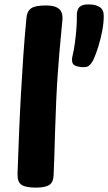

<svg xmlns="http://www.w3.org/2000/svg" viewBox="-20 -847 494 877"><path d="M100.8 -765.2Q103.6 -796.1 122.4 -809.1Q141.2 -822 188.2 -822Q222.6 -822 239.4 -813.1Q256.3 -804.1 261.4 -789.7Q266.4 -775.2 265.4 -759.2Q263.4 -731.2 257.3 -672.2Q251.2 -613.1 243.7 -508.1Q236.2 -403 231.2 -236Q230.2 -183 228.2 -134.8Q226.2 -86.7 225 -49.1Q224.2 -14.7 205.4 -2.3Q186.6 10 143.2 10Q97.8 10 78.4 -2.7Q59.1 -15.4 60.1 -53Q63.1 -139.2 66.7 -229.6Q70.3 -319.9 75.3 -410.8Q80.3 -501.7 86.4 -591.2Q92.6 -680.7 100.8 -765.2ZM336.9 -542.9Q314.1 -547.4 310.7 -560.9Q307.2 -574.3 310.6 -588.6Q317.8 -618.4 322.2 -651.7Q326.6 -684.9 329.1 -717.1Q331.6 -749.2 331 -775.1Q330.4 -802.3 342.8 -814.6Q355.1 -826.9 383.4 -826.9Q417.2 -826.9 435.7 -814.5Q454.1 -802.1 453.9 -774.1Q453.9 -742.3 446.9 -705.9Q439.9 -669.6 429.5 -635.6Q419.1 -601.7 407.9 -576.9Q399.2 -557.1 385.6 -546.4Q372 -535.8 336.9 -542.9Z"/></svg>

Font: Playpen Sans Thai
Style: Regular
Weight: 400
Designer: Sirin Gunkloy, Laura Meseguer, Veronika Burian, José Scaglione
Foundry: TypeTogether
Version: Version 2.000